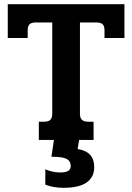

<svg xmlns="http://www.w3.org/2000/svg" viewBox="-20 -667 630 915"><path d="M573 -647V-486H478V-523Q478 -543 469 -551.5Q460 -560 439 -560H361V-124Q361 -105 370.5 -96Q380 -87 401 -87H426V0H357L350 43Q391 50 410 71.5Q429 93 429 130Q429 177 393 202.5Q357 228 283 228Q234 228 196 213V140Q231 155 268 155Q317 155 317 125Q317 101 298 90.5Q279 80 225 80L237 0H165V-87H190Q211 -87 220 -96Q229 -105 229 -124V-560H151Q130 -560 121 -551.5Q112 -543 112 -523V-486H17V-647Z"/></svg>

Font: Pridi Medium
Style: Regular
Weight: 500
Designer: Katatrad Team
Foundry: CadsonDemak
Version: Version 1.001